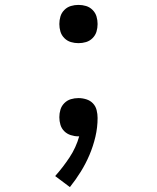

<svg xmlns="http://www.w3.org/2000/svg" viewBox="-20 -548 640 783"><path d="M300 -372Q284 -372 269 -376.5Q254 -381 242.5 -392.5Q231 -404 226.5 -419Q222 -434 222 -450Q222 -466 226.5 -481Q231 -496 242.5 -507.5Q254 -519 269 -523.5Q284 -528 300 -528Q316 -528 331 -523.5Q346 -519 357.5 -507.5Q369 -496 373.5 -481Q378 -466 378 -450Q378 -434 373.5 -419Q369 -404 357.5 -392.5Q346 -381 331 -376.5Q316 -372 300 -372ZM265 215 205 170Q237 134 263.5 94Q290 54 303 8H299Q284 8 268.5 3Q253 -2 242 -13Q231 -24 226.5 -39Q222 -54 222 -70Q222 -86 226.5 -101Q231 -116 242.5 -127.5Q254 -139 269 -143.5Q284 -148 300 -148Q316 -148 332 -143Q348 -138 359 -126.5Q370 -115 374 -99Q378 -83 378 -67Q378 -28 369 10Q360 48 345 83.5Q330 119 309.5 152Q289 185 265 215Z"/></svg>

Font: Iosevka Plex Etoile
Style: Regular
Weight: 400
Designer: Belleve Invis
Foundry: Belleve Invis
Version: Version 25.1.1; ttfautohint (v1.8.4)